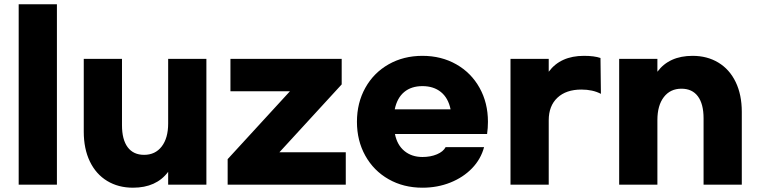

<svg xmlns="http://www.w3.org/2000/svg" viewBox="-20 -770 3527 894"><path d="M245 90H67V-750H245Z M370 -157V-496H548V-187Q548 -120 574.5 -84.5Q601 -49 651 -49Q703 -49 733 -88Q763 -127 763 -195V-496H941V90H763V30Q708 104 599 104Q531 104 479 72.5Q427 41 398.5 -18Q370 -77 370 -157Z M1590 -61V90H1040V-29L1330 -345H1053V-496H1571V-377L1281 -61Z M1642 -203Q1642 -291 1681 -361Q1720 -431 1789.5 -470.5Q1859 -510 1947 -510Q2035 -510 2104.5 -470.5Q2174 -431 2213 -361Q2252 -291 2252 -203Q2252 -174 2248 -146H1819Q1829 -95 1863 -67Q1897 -39 1947 -39Q1985 -39 2014.5 -51.5Q2044 -64 2055 -85H2234Q2219 -29 2178 13.5Q2137 56 2077 80Q2017 104 1947 104Q1859 104 1789.5 64.5Q1720 25 1681 -45Q1642 -115 1642 -203ZM2078 -261Q2067 -314 2033 -341.5Q1999 -369 1947 -369Q1895 -369 1862 -341.5Q1829 -314 1818 -261Z M2357 -496H2535V-436Q2590 -510 2699 -510Q2747 -510 2776 -500L2778 -333Q2740 -353 2687 -353Q2616 -353 2575.5 -315Q2535 -277 2535 -210V90H2357Z M2863 -496H3041V-436Q3096 -510 3205 -510Q3273 -510 3325 -478.5Q3377 -447 3405.5 -388Q3434 -329 3434 -249V90H3256V-219Q3256 -286 3229.5 -321.5Q3203 -357 3153 -357Q3101 -357 3071 -318Q3041 -279 3041 -211V90H2863Z"/></svg>

Font: Gmarket Sans TTF Bold
Style: Regular
Weight: 700
Designer: Creative Director : Sungho Lee; Art Director : Kiwoong Choi; Project Manager : Sori Yang, Jongwook Yoon; Font Designer :
Foundry: Sandoll Inc.
Version: Version 1.000;hotconv 1.0.109;makeotfexe 2.5.65596